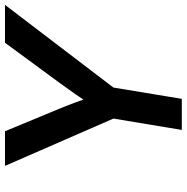

<svg xmlns="http://www.w3.org/2000/svg" viewBox="-9 -759 768 790"><g transform="rotate(-90 375.0 -364.0)"><path d="M235.4 0 282.2 -281.2 87.4 -727.5H230L323.2 -502.4Q336.9 -469.7 348.6 -437.5Q360.4 -405.3 372.1 -369.6H337.4Q359.9 -405.3 382.3 -437.5Q404.8 -469.7 428.7 -502.4L594.2 -727.5H750L409.7 -281.2L363.3 0Z"/></g></svg>

Font: Inter 28pt SemiBold
Style: Italic
Weight: 600
Italic angle: -9.3988°
Designer: Rasmus Andersson
Foundry: rsms
Version: Version 4.001;git-66647c0bb